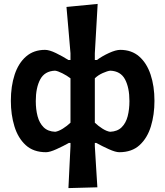

<svg xmlns="http://www.w3.org/2000/svg" viewBox="-20 -766 845 982"><path d="M330 196Q332.5 143 335 92.2Q337.5 41.5 340.5 -18.5V-35H332.5Q303 -18.5 268.8 -3Q234.5 12.5 215.5 12.5Q151 12.5 111.5 -23.8Q72 -60 53.8 -119.8Q35.5 -179.5 35.5 -250Q35.5 -325.5 55 -384.5Q74.5 -443.5 113.5 -477.2Q152.5 -511 210.5 -511Q232.5 -511 266.8 -494.2Q301 -477.5 330 -459H340.5V-493.5Q335.5 -555 330.2 -613.8Q325 -672.5 320 -730.5L479.5 -746Q476 -686 472.5 -623.8Q469 -561.5 465 -493.5V-459H475.5Q502.5 -479 537.5 -495Q572.5 -511 595 -511Q653 -511 691.8 -477.2Q730.5 -443.5 750.2 -384.5Q770 -325.5 770 -250Q770 -179.5 751.8 -119.8Q733.5 -60 694 -23.8Q654.5 12.5 590 12.5Q571 12.5 536.5 -3Q502 -18.5 472.5 -35H465V-18.5Q468.5 39 471.5 88.5Q474.5 138 478 192ZM262.5 -92Q279.5 -94.5 301.5 -108.2Q323.5 -122 340.5 -138.5V-365.5Q322 -379.5 298.8 -391.2Q275.5 -403 261.5 -404.5Q208.5 -402.5 185.8 -360Q163 -317.5 163 -249Q163 -206.5 172.2 -171.5Q181.5 -136.5 203.2 -115Q225 -93.5 262.5 -92ZM543 -92Q580.5 -93.5 602.2 -115Q624 -136.5 633 -171.5Q642 -206.5 642 -249Q642 -317.5 619.5 -360Q597 -402.5 544 -404.5Q529.5 -403 505.8 -392.5Q482 -382 465 -365.5V-138.5Q482 -122 503.8 -108.2Q525.5 -94.5 543 -92Z"/></svg>

Font: Commissioner Loud SemiBold
Style: Regular
Weight: 600
Designer: Kostas Bartsokas
Foundry: Kostas Bartsokas
Version: Version 1.000; ttfautohint (v1.8.3)